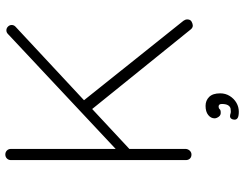

<svg xmlns="http://www.w3.org/2000/svg" viewBox="-118 -622 918 722"><g transform="rotate(-90 341.0 -261.0)"><path d="M606 5Q598 5 592 -2L290 -376L322 -408L624 -30Q629 -23 629 -16Q629 -4 620.5 0.5Q612 5 606 5ZM588 -696Q596 -696 602 -690Q608 -684 608 -676Q608 -668 602 -662L136 -228L127 -271L574 -690Q580 -696 588 -696ZM121 0Q111 0 105.5 -6Q100 -12 100 -21V-679Q100 -688 106 -694Q112 -700 121 -700Q130 -700 136 -694Q142 -688 142 -679V-21Q141 -12 135 -6Q129 0 121 0ZM351 108Q351 128 341 144Q331 160 315.5 169Q300 178 282 178Q266 178 259 174Q252 170 252 162Q252 155 255.5 150Q259 145 265 145Q270 145 275.5 147Q281 149 294 147Q302 145 306.5 137Q311 129 311 114Q311 102 301 102Q295 102 291.5 106Q288 110 280 110Q269 111 263 102.5Q257 94 257 87Q257 73 269.5 63Q282 53 304 53Q324 53 337.5 66.5Q351 80 351 108Z"/></g></svg>

Font: Quicksand Variable Light
Style: Regular
Weight: 300
Designer: Andrew Paglinawan
Foundry: Andrew Paglinawan
Version: Version 3.004